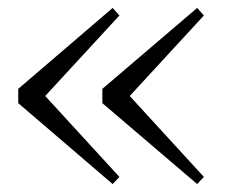

<svg xmlns="http://www.w3.org/2000/svg" viewBox="-20 -515 569 484"><path d="M26 -291 264 -495 281 -476 94 -273 281 -69 264 -51 26 -255ZM238 -291 477 -495 494 -476 307 -273 494 -69 477 -51 238 -255Z"/></svg>

Font: GL-CurulMinamoto Light
Style: Regular
Weight: 300
Designer: Eunice (kana); Ryoko NISHIZUKA 西塚涼子 (ideographs); Frank Grießhammer (Latin, Greek & Cyrillic); Wenlong ZHANG
Foundry: Gutenberg Labo; Adobe
Version: Version 1.002